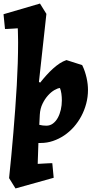

<svg xmlns="http://www.w3.org/2000/svg" viewBox="-33 -790 544 1080"><path d="M18.1 211.9Q24.4 152.3 30.5 87.6Q36.6 22.9 42.2 -43.7Q47.9 -110.4 52.7 -177.5Q57.6 -244.6 61.3 -309.3Q64.9 -374 66.9 -434.8Q68.8 -495.6 68.8 -549.8Q68.8 -557.1 68.6 -569.3Q68.4 -581.5 68.1 -594Q67.9 -606.4 67.6 -616.7Q67.4 -627 66.9 -630.9Q56.6 -629.9 45.9 -629.4Q35.2 -628.9 25.4 -628.2Q15.6 -627.4 7.6 -627.2Q-0.5 -627 -4.9 -627L-13.2 -710L191.9 -770L228 -711.9L186 -329.1L192.9 -325.2Q210.4 -347.2 228.5 -367.2Q246.6 -387.2 264.9 -403.8Q283.2 -420.4 302 -432.9Q320.8 -445.3 340.8 -452.1L429.2 -423.8Q437.5 -407.2 443.6 -389.2Q449.7 -371.1 453.9 -352.8Q458 -334.5 460 -316.9Q461.9 -299.3 461.9 -284.2Q461.9 -244.6 451.9 -207Q441.9 -169.4 424.3 -136.5Q406.7 -103.5 382.1 -75.7Q357.4 -47.9 327.9 -28.1Q298.3 -8.3 265.1 2.9Q231.9 14.2 196.8 14.2H183.1Q182.6 23.9 182.1 41.7Q181.6 59.6 180.9 77.9Q180.2 96.2 179.7 111.6Q179.2 127 179.2 131.8Q189.5 131.3 201.7 130.6Q213.9 129.9 225.6 129.2Q237.3 128.4 247.1 128.2Q256.8 127.9 261.2 127.9L269 210L54.2 270ZM188 -87.9Q197.3 -85.4 207.8 -84.2Q218.3 -83 228 -83Q248.5 -83 264.9 -95.2Q281.2 -107.4 292.2 -127.4Q303.2 -147.5 309.1 -172.9Q314.9 -198.2 314.9 -225.1Q314.9 -244.6 312.3 -263.4Q309.6 -282.2 304.2 -294.9Q291.5 -293.9 272.9 -283.2Q254.4 -272.5 236.8 -252.9Q219.2 -233.4 206.1 -206.3Q192.9 -179.2 190.9 -145Z"/></svg>

Font: Simonetta
Style: Black Italic
Weight: 900
Italic angle: -2°
Designer: Gayaneh Bagdasaryan
Foundry: Brownfox
Version: Version 1.002